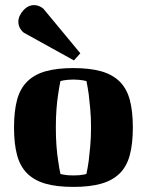

<svg xmlns="http://www.w3.org/2000/svg" viewBox="-20 -723 576 753"><path d="M199 -223Q199 -184 201.5 -150.5Q204 -117 208 -93Q212 -64 217 -41Q222 -39 230 -38Q243 -35 268 -35Q292 -35 306 -38Q314 -39 319 -41Q324 -64 328 -93Q331 -117 334 -150.5Q337 -184 337 -223Q337 -262 334 -295Q331 -328 328 -353Q324 -381 319 -405Q313 -406 305 -408Q298 -409 288.5 -410Q279 -411 268 -411Q255 -411 246 -410Q237 -409 230 -408Q222 -406 217 -405Q212 -381 208 -353Q204 -328 201.5 -295Q199 -262 199 -223ZM35 -223Q35 -287 47 -331.5Q59 -376 87 -403.5Q115 -431 159 -443.5Q203 -456 268 -456Q332 -456 376.5 -443.5Q421 -431 449 -403.5Q477 -376 489 -331.5Q501 -287 501 -223Q501 -159 489 -114.5Q477 -70 449 -42.5Q421 -15 376.5 -2.5Q332 10 268 10Q203 10 159 -2.5Q115 -15 87 -42.5Q59 -70 47 -114.5Q35 -159 35 -223ZM295 -514 270 -486 73 -595Q52 -613 52 -638Q52 -650 57.5 -661.5Q63 -673 71.5 -682.5Q80 -692 91 -697.5Q102 -703 113 -703Q133 -703 150 -689Z"/></svg>

Font: Bigshot One
Style: Regular
Weight: 400
Designer: Gesine Todt
Foundry: Gesine Todt
Version: Version 1.001